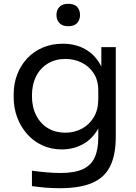

<svg xmlns="http://www.w3.org/2000/svg" viewBox="-20 -782 715 1010"><path d="M294 208Q257 208 219.5 205Q182 202 148 197V116Q184 121 223.5 124.5Q263 128 298 128Q371 128 414.5 108.5Q458 89 477.5 47.5Q497 6 497 -59V-161L529 -237Q526 -156 495 -102.5Q464 -49 414.5 -22.5Q365 4 305 4Q249 4 202.5 -17.5Q156 -39 122.5 -77Q89 -115 70.5 -164.5Q52 -214 52 -269V-287Q52 -343 71 -391.5Q90 -440 124 -476Q158 -512 205.5 -532Q253 -552 310 -552Q377 -552 428 -523.5Q479 -495 508.5 -440.5Q538 -386 541 -307L513 -306V-534H589V-63Q589 33 559.5 92.5Q530 152 465.5 180Q401 208 294 208ZM323 -84Q371 -84 410.5 -105Q450 -126 473.5 -165.5Q497 -205 497 -260V-306Q497 -360 472.5 -397Q448 -434 409 -453Q370 -472 324 -472Q272 -472 232 -448Q192 -424 170 -380.5Q148 -337 148 -278Q148 -219 170.5 -175Q193 -131 232.5 -107.5Q272 -84 323 -84ZM339 -644Q308 -644 292.5 -661Q277 -678 277 -703Q277 -729 292.5 -745.5Q308 -762 339 -762Q371 -762 386 -745.5Q401 -729 401 -703Q401 -678 386 -661Q371 -644 339 -644Z"/></svg>

Font: Sora Variable
Style: Regular
Weight: 400
Designer: Jonathan Barnbrook, Julián Moncada
Foundry: Barnbrook Fonts
Version: Version 2.000